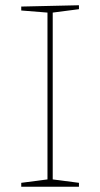

<svg xmlns="http://www.w3.org/2000/svg" viewBox="-20 -712 381 732"><path d="M281 -692V-677L181 -664V-28L281 -15V0H61V-15L161 -28V-664L61 -672V-687Z"/></svg>

Font: Bitter Pro Thin
Style: Regular
Weight: 250
Designer: Sol Matas, and Bitter project Authors
Foundry: Sol Matas
Version: Version 1.010